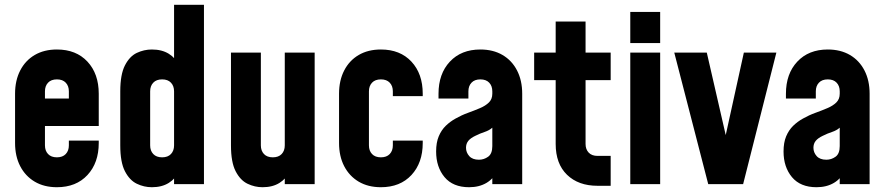

<svg xmlns="http://www.w3.org/2000/svg" viewBox="-20 -770 3708 803"><path d="M218 13Q164.5 13 125.2 -10.2Q86 -33.5 64.5 -75Q43 -116.5 43 -172V-378Q43 -433.5 64.5 -475.2Q86 -517 125.2 -540Q164.5 -563 218 -563Q298.5 -563 345.8 -512.2Q393 -461.5 393 -378V-243H152V-358H268V-388Q268 -410.5 255 -424.2Q242 -438 218 -438Q194 -438 181 -424.2Q168 -410.5 168 -388V-162Q168 -139.5 181 -125.8Q194 -112 218 -112Q242 -112 255 -125.8Q268 -139.5 268 -162V-182H393V-172Q393 -89 345.8 -38Q298.5 13 218 13Z M615 13Q582.5 13 552.2 -1.5Q522 -16 502.5 -53.8Q483 -91.5 483 -162V-388Q483 -458.5 502.5 -496.5Q522 -534.5 552.2 -548.8Q582.5 -563 615 -563Q657 -563 685.8 -545.2Q714.5 -527.5 730 -495L708 -466V-750H833V0H708V-84L730 -55Q714.5 -23 685.8 -5Q657 13 615 13ZM658 -112Q682 -112 695 -125.8Q708 -139.5 708 -162V-388Q708 -410.5 695 -424.2Q682 -438 658 -438Q634 -438 621 -424.2Q608 -410.5 608 -388V-162Q608 -139.5 621 -125.8Q634 -112 658 -112Z M1078 13Q1045.5 13 1015.2 -1.5Q985 -16 965.5 -53.8Q946 -91.5 946 -162V-550H1071V-162Q1071 -139.5 1084 -125.8Q1097 -112 1121 -112Q1145 -112 1158 -125.8Q1171 -139.5 1171 -162V-550H1296V0H1171V-84L1193 -55Q1177.5 -23 1148.8 -5Q1120 13 1078 13Z M1573 13Q1519.5 13 1480.2 -10.2Q1441 -33.5 1419.5 -75Q1398 -116.5 1398 -172V-378Q1398 -433.5 1419.5 -475.2Q1441 -517 1480.2 -540Q1519.5 -563 1573 -563Q1653.5 -563 1700.8 -512.2Q1748 -461.5 1748 -378V-368H1623V-388Q1623 -410.5 1610 -424.2Q1597 -438 1573 -438Q1549 -438 1536 -424.2Q1523 -410.5 1523 -388V-162Q1523 -139.5 1536 -125.8Q1549 -112 1573 -112Q1597 -112 1610 -125.8Q1623 -139.5 1623 -162V-182H1748V-172Q1748 -89 1700.8 -38Q1653.5 13 1573 13Z M1942 13Q1874.5 13 1839.2 -29.2Q1804 -71.5 1804 -136.5Q1804 -174 1815 -200Q1826 -226 1844.2 -243.8Q1862.5 -261.5 1885 -274Q1910.5 -288.5 1937.5 -298.2Q1964.5 -308 1987.5 -317.8Q2010.5 -327.5 2024.8 -341.5Q2039 -355.5 2039 -378V-388Q2039 -410.5 2026 -424.2Q2013 -438 1989 -438Q1965 -438 1952 -424.2Q1939 -410.5 1939 -388V-358H1814V-378Q1814 -461.5 1861.5 -512.2Q1909 -563 1989 -563Q2042.5 -563 2081.8 -540Q2121 -517 2142.5 -475.2Q2164 -433.5 2164 -378V0H2039V-86L2061 -58Q2045.5 -23.5 2014.8 -5.2Q1984 13 1942 13ZM1983 -102Q2004 -102 2021.5 -114.5Q2039 -127 2039 -159V-236Q2026 -224.5 2007 -218.2Q1988 -212 1968 -202Q1948 -192.5 1938.5 -180.8Q1929 -169 1929 -152Q1929 -132.5 1942.5 -117.2Q1956 -102 1983 -102Z M2479 7Q2399 7 2351.5 -39Q2304 -85 2304 -168V-435H2214V-550H2304V-680H2429V-550H2534V-435H2429V-168Q2429 -145.5 2442 -131.8Q2455 -118 2479 -118H2534V7Z M2616 0V-550H2741V0ZM2616 -590V-720H2741V-590Z M2942 0 2800 -550H2936L3029 -145H3002L3091 -550H3227L3088 0Z M3395 13Q3327.5 13 3292.2 -29.2Q3257 -71.5 3257 -136.5Q3257 -174 3268 -200Q3279 -226 3297.2 -243.8Q3315.5 -261.5 3338 -274Q3363.5 -288.5 3390.5 -298.2Q3417.5 -308 3440.5 -317.8Q3463.5 -327.5 3477.8 -341.5Q3492 -355.5 3492 -378V-388Q3492 -410.5 3479 -424.2Q3466 -438 3442 -438Q3418 -438 3405 -424.2Q3392 -410.5 3392 -388V-358H3267V-378Q3267 -461.5 3314.5 -512.2Q3362 -563 3442 -563Q3495.5 -563 3534.8 -540Q3574 -517 3595.5 -475.2Q3617 -433.5 3617 -378V0H3492V-86L3514 -58Q3498.5 -23.5 3467.8 -5.2Q3437 13 3395 13ZM3436 -102Q3457 -102 3474.5 -114.5Q3492 -127 3492 -159V-236Q3479 -224.5 3460 -218.2Q3441 -212 3421 -202Q3401 -192.5 3391.5 -180.8Q3382 -169 3382 -152Q3382 -132.5 3395.5 -117.2Q3409 -102 3436 -102Z"/></svg>

Font: Mohave Light
Style: Bold
Weight: 700
Version: Version 2.003